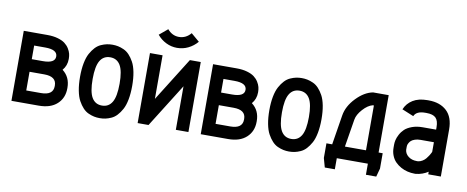

<svg xmlns="http://www.w3.org/2000/svg" viewBox="-66 -979 3283 1349"><g transform="rotate(10 1575.5 -304.5)"><path d="M212.9 -313Q299.8 -313 299.8 -361.3Q299.8 -410.2 212.9 -410.2H133.8V-313ZM133.8 -89.8H238.8Q325.7 -89.8 325.7 -154.3V-158.7Q325.7 -223.1 238.8 -223.1H133.8ZM43.9 0V-499.5H212.9Q254.9 -499.5 287.1 -490.2Q319.3 -481 338.4 -466.6Q357.4 -452.1 369.4 -432.9Q381.3 -413.6 385.5 -396.5Q389.6 -379.4 389.6 -361.3V-358.9Q389.6 -311.5 359.9 -277.3Q415.5 -234.9 415.5 -158.7V-154.3Q415.5 -85.4 369.1 -42.7Q322.8 0 238.8 0Z M853 -347.7Q861.3 -304.7 861.3 -250.5Q861.3 -196.3 853 -152.8Q844.7 -109.4 829.6 -81.8Q814.5 -54.2 796.4 -34.7Q778.3 -15.1 756.3 -5.4Q734.4 4.4 715.1 8.3Q695.8 12.2 675.3 12.2Q654.8 12.2 635.5 8.3Q616.2 4.4 594.2 -5.4Q572.3 -15.1 554.2 -34.7Q536.1 -54.2 521 -81.8Q505.9 -109.4 497.6 -152.8Q489.3 -196.3 489.3 -250.5Q489.3 -304.7 497.6 -347.7Q505.9 -390.6 521 -418.2Q536.1 -445.8 554.2 -465.1Q572.3 -484.4 594.2 -494.1Q616.2 -503.9 635.5 -507.8Q654.8 -511.7 675.3 -511.7Q695.8 -511.7 715.1 -507.8Q734.4 -503.9 756.3 -494.1Q778.3 -484.4 796.4 -465.1Q814.5 -445.8 829.6 -418.2Q844.7 -390.6 853 -347.7ZM579.1 -250.5Q579.1 -158.7 603.3 -118.2Q627.4 -77.6 675.3 -77.6Q723.1 -77.6 747.3 -118.2Q771.5 -158.7 771.5 -250.5Q771.5 -341.3 747.3 -381.6Q723.1 -421.9 675.3 -421.9Q627.4 -421.9 603.3 -381.6Q579.1 -341.3 579.1 -250.5Z M1124 -568.4Q1083 -568.4 1045.9 -586.7Q1008.8 -605 982.4 -637.2L1042 -687Q1076.2 -646.5 1124 -646.5Q1174.3 -646.5 1209 -688L1268.6 -637.2Q1241.2 -605 1203.9 -586.7Q1166.5 -568.4 1124 -568.4ZM944.3 0V-499.5H1034.2V-188.5L1229 -499.5H1306.6V0H1216.8V-310.5L1022 0Z M1563.5 -313Q1650.4 -313 1650.4 -361.3Q1650.4 -410.2 1563.5 -410.2H1484.4V-313ZM1484.4 -89.8H1589.4Q1676.3 -89.8 1676.3 -154.3V-158.7Q1676.3 -223.1 1589.4 -223.1H1484.4ZM1394.5 0V-499.5H1563.5Q1605.5 -499.5 1637.7 -490.2Q1669.9 -481 1689 -466.6Q1708 -452.1 1720 -432.9Q1731.9 -413.6 1736.1 -396.5Q1740.2 -379.4 1740.2 -361.3V-358.9Q1740.2 -311.5 1710.4 -277.3Q1766.1 -234.9 1766.1 -158.7V-154.3Q1766.1 -85.4 1719.7 -42.7Q1673.3 0 1589.4 0Z M2203.6 -347.7Q2211.9 -304.7 2211.9 -250.5Q2211.9 -196.3 2203.6 -152.8Q2195.3 -109.4 2180.2 -81.8Q2165 -54.2 2147 -34.7Q2128.9 -15.1 2106.9 -5.4Q2085 4.4 2065.7 8.3Q2046.4 12.2 2025.9 12.2Q2005.4 12.2 1986.1 8.3Q1966.8 4.4 1944.8 -5.4Q1922.9 -15.1 1904.8 -34.7Q1886.7 -54.2 1871.6 -81.8Q1856.4 -109.4 1848.1 -152.8Q1839.8 -196.3 1839.8 -250.5Q1839.8 -304.7 1848.1 -347.7Q1856.4 -390.6 1871.6 -418.2Q1886.7 -445.8 1904.8 -465.1Q1922.9 -484.4 1944.8 -494.1Q1966.8 -503.9 1986.1 -507.8Q2005.4 -511.7 2025.9 -511.7Q2046.4 -511.7 2065.7 -507.8Q2085 -503.9 2106.9 -494.1Q2128.9 -484.4 2147 -465.1Q2165 -445.8 2180.2 -418.2Q2195.3 -390.6 2203.6 -347.7ZM1929.7 -250.5Q1929.7 -158.7 1953.9 -118.2Q1978 -77.6 2025.9 -77.6Q2073.7 -77.6 2097.9 -118.2Q2122.1 -158.7 2122.1 -250.5Q2122.1 -341.3 2097.9 -381.6Q2073.7 -421.9 2025.9 -421.9Q1978 -421.9 1953.9 -381.6Q1929.7 -341.3 1929.7 -250.5Z M2407.2 -90.3H2557.6V-410.2H2549.8Q2514.6 -401.4 2480 -362.8Q2445.3 -324.2 2439.5 -288.1ZM2350.6 -302.7Q2361.3 -369.6 2418 -428.7Q2474.6 -487.8 2536.1 -499.5H2540.5H2647.5V-90.3H2676.8V19L2660.6 79.1H2586.9V0H2365.2V79.1H2293.5L2275.4 14.2V-90.3H2316.4Z M2930.7 -77.6Q2946.8 -79.6 2961.7 -88.6Q2976.6 -97.7 2986.1 -109.6Q2995.6 -121.6 3003.2 -133.3Q3010.7 -145 3014.2 -152.8L3017.6 -160.6V-229H2921.9Q2899.4 -229 2882.6 -223.1Q2865.7 -217.3 2856.9 -209.5Q2848.1 -201.7 2842.8 -191.9Q2837.4 -182.1 2836.2 -175.8Q2835 -169.4 2835 -164.6V-142.1Q2837.9 -114.7 2861.8 -96.2Q2885.7 -77.6 2921.9 -77.6ZM2745.1 -164.6Q2745.1 -179.2 2749 -196.8Q2752.9 -214.4 2764.6 -236.8Q2776.4 -259.3 2794.9 -276.9Q2813.5 -294.4 2846.4 -306.6Q2879.4 -318.8 2921.9 -318.8H3017.6V-335.4Q3017.6 -382.3 2997.6 -402.3Q2977.5 -422.4 2930.7 -422.4H2921.9Q2858.9 -422.4 2842.8 -384.3L2759.8 -418.5Q2777.8 -461.9 2818.4 -487.1Q2858.9 -512.2 2921.9 -512.2H2930.7Q3011.7 -512.2 3059.6 -467.8Q3107.4 -423.3 3107.4 -335.4V0H3017.6V-18.6Q2979 6.8 2930.7 12.2H2921.9Q2896.5 12.2 2871.6 6.3Q2846.7 0.5 2823.7 -12.2Q2800.8 -24.9 2783.2 -42.7Q2765.6 -60.5 2755.4 -86.2Q2745.1 -111.8 2745.1 -142.1Z"/></g></svg>

Font: Anka/Coder Narrow
Style: Bold
Weight: 700
Width: 3
Monospace: yes
Version: Version 001.100